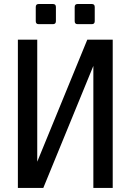

<svg xmlns="http://www.w3.org/2000/svg" viewBox="-20 -924 642 944"><path d="M170.4 -805.2Q155.8 -805.2 155.8 -819.8V-889.6Q155.8 -904.3 170.4 -904.3H240.2Q254.9 -904.3 254.9 -889.6V-819.8Q254.9 -805.2 240.2 -805.2ZM361.8 -805.2Q347.2 -805.2 347.2 -819.8V-889.6Q347.2 -904.3 361.8 -904.3H431.2Q445.8 -904.3 445.8 -889.6V-819.8Q445.8 -805.2 431.2 -805.2ZM67.9 -729H163.1V-128.9L409.2 -729H534.2V0H439V-600.1L192.9 0H67.9Z"/></svg>

Font: Vazir Code Hack
Style: Code-Hack
Weight: 400
Foundry: DejaVu fonts team - Redesigned by Saber Rastikerdar
Version: Version 1.1.2